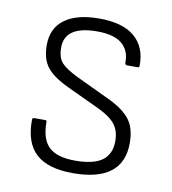

<svg xmlns="http://www.w3.org/2000/svg" viewBox="-64 -550 554 618"><g transform="rotate(10 213.0 -241.5)"><path d="M214 11Q132 11 93 -25Q54 -61 55 -136Q55 -142 62 -142H97Q102 -142 102 -137Q102 -80 128.5 -55Q155 -30 214 -30Q275 -30 303 -51Q331 -72 331 -114Q331 -147 315 -168Q299 -189 262 -207L151 -259Q102 -282 81 -308.5Q60 -335 60 -381Q60 -436 99.5 -465Q139 -494 212 -494Q290 -494 328.5 -460.5Q367 -427 366 -367Q366 -361 361 -361H326Q319 -361 319 -369Q320 -408 294 -430Q268 -452 213 -452Q107 -452 107 -381Q107 -348 122 -331.5Q137 -315 176 -296L288 -243Q336 -220 357 -192Q378 -164 378 -116Q378 11 214 11Z"/></g></svg>

Font: Sofia Sans Semi Condensed Light
Style: Regular
Weight: 300
Designer: Botio Nikoltchev, Ani Petrova
Foundry: lettersoup
Version: Version 4.100; ttfautohint (v1.8.4.7-5d5b)